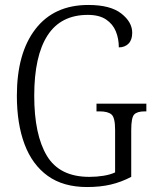

<svg xmlns="http://www.w3.org/2000/svg" viewBox="-20 -744 624 774"><path d="M331 10Q235 10 172.5 -35Q110 -80 79 -162.5Q48 -245 48 -358Q48 -530 123 -627Q198 -724 336 -724Q425 -724 469 -689.5Q513 -655 513 -612Q513 -583 498 -568Q483 -553 459 -553Q459 -588 447 -617.5Q435 -647 407.5 -665.5Q380 -684 334 -684Q225 -684 171.5 -601Q118 -518 118 -358Q118 -201 169 -116Q220 -31 340 -31Q370 -31 397.5 -35.5Q425 -40 444 -49V-221Q444 -270 429.5 -282.5Q415 -295 382 -295H369V-326H570V-295H563Q533 -295 521 -282.5Q509 -270 509 -219V-31Q469 -10 426.5 0Q384 10 331 10Z"/></svg>

Font: Noto Serif Lao Condensed Light
Style: Regular
Weight: 300
Width: 3
Designer: Monotype Design Team
Foundry: Monotype Imaging Inc.
Version: Version 2.003; ttfautohint (v1.8.4.7-5d5b)